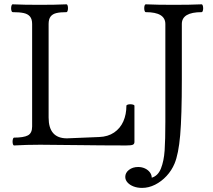

<svg xmlns="http://www.w3.org/2000/svg" viewBox="-20 -686 1011 910"><path d="M39.6 -14.6Q39.6 -22 41.5 -27.8Q43.5 -33.7 46.4 -33.7Q92.3 -33.7 112.3 -44.4Q132.3 -55.2 132.3 -86.4V-572.3Q132.3 -595.2 122.3 -607.4Q112.3 -619.6 92.8 -624Q73.2 -628.4 40 -628.4Q36.6 -628.4 34.7 -633.8Q32.7 -639.2 32.7 -646.5Q32.7 -654.3 34.7 -659.9Q36.6 -665.5 40 -665.5Q93.3 -663.1 168 -663.1Q242.2 -663.1 295.4 -665.5Q298.3 -665.5 300.3 -660.2Q302.2 -654.8 302.2 -647.5Q302.2 -640.1 300.3 -634.3Q298.3 -628.4 295.4 -628.4Q265.1 -628.4 247.1 -624Q229 -619.6 219.7 -607.4Q210.4 -595.2 210.4 -572.3V-128.9Q210.4 -30.3 297.4 -30.3L450.2 -36.6Q491.7 -38.1 520.8 -57.9Q549.8 -77.6 564.5 -110.6Q579.1 -143.6 579.1 -185.1Q579.1 -188 584.7 -189.9Q590.3 -191.9 597.7 -191.9Q605.5 -191.9 611.3 -189.9Q617.2 -188 617.2 -185.1V-13.2Q617.2 -3.4 609.4 0Q601.6 3.4 577.6 3.4Q509.8 3.4 459 2.9Q408.2 2.4 374.5 2Q238.8 0 170.9 0Q104.5 0 46.4 3.4Q43.5 3.4 41.5 -2Q39.6 -7.3 39.6 -14.6ZM942.9 -646.5Q942.9 -639.2 940.9 -633.8Q939 -628.4 935.5 -628.4Q841.8 -628.4 841.8 -572.3V-309.6Q841.8 -135.3 834 -45.4Q826.2 44.4 807.1 89.8Q793.5 122.1 769.3 148.2Q745.1 174.3 714.8 189.5Q684.6 204.6 653.3 204.6Q631.3 204.6 613.3 197.8Q595.2 190.9 584.5 179Q573.7 167 573.7 152.3Q573.7 132.8 591.3 119.1Q608.9 105.5 634.8 105.5Q652.3 105.5 667 112.3Q681.6 119.1 690.4 130.9Q699.2 142.6 699.2 156.2Q729 147.5 742.9 112.3Q756.8 77.1 760.3 27.1Q763.7 -22.9 763.7 -108.4V-127V-572.3Q763.7 -628.4 670.9 -628.4Q667.5 -628.4 665.5 -634Q663.6 -639.6 663.6 -647.5Q663.6 -654.8 665.5 -660.2Q667.5 -665.5 670.9 -665.5Q725.6 -663.1 803.2 -663.1Q880.9 -663.1 935.5 -665.5Q939 -665.5 940.9 -659.9Q942.9 -654.3 942.9 -646.5Z"/></svg>

Font: JuniusX
Style: Regular
Weight: 400
Designer: Peter S. Baker
Foundry: Briery Creek Software
Version: Version 1.004